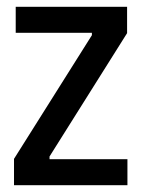

<svg xmlns="http://www.w3.org/2000/svg" viewBox="-20 -542 415 562"><path d="M21 0V-77L249 -439V-446H26V-522H352V-445L125 -84V-76H353V0Z"/></svg>

Font: Bricolage Grotesque 72pt SemiCondensed
Style: Regular
Weight: 400
Width: 4
Designer: Mathieu Triay
Foundry: Atelier Triay
Version: Version 1.001;gftools[0.9.33.dev8+g029e19f]